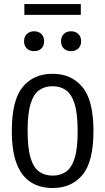

<svg xmlns="http://www.w3.org/2000/svg" viewBox="-20 -913 516 942"><path d="M238 9.5Q177 9.5 132 -18.5Q87 -46.5 62.5 -108.2Q38 -170 38 -270.5Q38 -422 91.5 -486.5Q145 -551 238 -551Q330 -551 384.2 -486Q438.5 -421 438.5 -271Q438.5 -119.5 384.8 -55Q331 9.5 238 9.5ZM238 -51.5Q276 -51.5 303.5 -70.2Q331 -89 346 -136.2Q361 -183.5 361 -269Q361 -356 345.8 -404Q330.5 -452 303 -471Q275.5 -490 238 -490Q200.5 -490 173 -471.2Q145.5 -452.5 130.5 -405.2Q115.5 -358 115.5 -272.5Q115.5 -185.5 130.2 -137.5Q145 -89.5 172.8 -70.5Q200.5 -51.5 238 -51.5ZM328.5 -662Q306.5 -662 293 -675Q279.5 -688 279.5 -710.5Q279.5 -733 293 -746.2Q306.5 -759.5 328.5 -759.5Q350.5 -759.5 364.2 -746.2Q378 -733 378 -710.5Q378 -688 364.2 -675Q350.5 -662 328.5 -662ZM147.5 -662Q125.5 -662 111.8 -675Q98 -688 98 -710.5Q98 -733 111.8 -746.2Q125.5 -759.5 147.5 -759.5Q169.5 -759.5 183 -746.2Q196.5 -733 196.5 -710.5Q196.5 -688 183 -675Q169.5 -662 147.5 -662ZM99.5 -840V-893H376.5V-840Z"/></svg>

Font: Encode Sans Condensed Condensed
Style: Regular
Weight: 400
Width: 3
Designer: Multiple Designers
Foundry: Impallari Type
Version: Version 3.000; ttfautohint (v1.8.3) -l 8 -r 50 -G 200 -x 14 